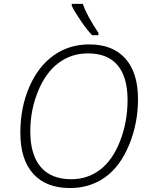

<svg xmlns="http://www.w3.org/2000/svg" viewBox="-20 -951 755 981"><path d="M685.1 -444.8Q685.1 -320.3 639.2 -209.7Q593.3 -99.1 516.1 -44.7Q439 9.8 337.9 9.8Q215.8 9.8 149.9 -63Q84 -135.7 84 -272.9Q84 -400.9 129.4 -506.1Q174.8 -611.3 253.9 -667.7Q333 -724.1 436 -724.1Q556.6 -724.1 620.8 -651.6Q685.1 -579.1 685.1 -444.8ZM429.2 -678.2Q344.2 -678.2 278.6 -628.9Q212.9 -579.6 173.8 -483.4Q134.8 -387.2 134.8 -279.8Q134.8 -160.2 188.2 -97.7Q241.7 -35.2 344.2 -35.2Q426.8 -35.2 490.7 -83.3Q554.7 -131.3 593.3 -229.7Q631.8 -328.1 631.8 -439.9Q631.8 -557.1 580.8 -617.7Q529.8 -678.2 429.2 -678.2ZM482.9 -771H450.7Q426.3 -796.4 395 -841.6Q363.8 -886.7 346.7 -920.9V-931.2H402.8Q425.3 -868.2 482.9 -783.2Z"/></svg>

Font: CAA NEO Sans Light
Style: Italic
Weight: 300
Italic angle: -12°
Version: Version 1.10